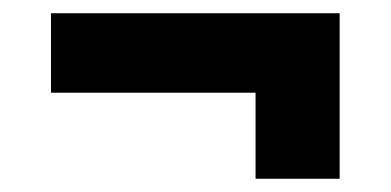

<svg xmlns="http://www.w3.org/2000/svg" viewBox="-20 -440 590 290"><path d="M366 -300H57V-420H493V-170H366Z"/></svg>

Font: Golos UI
Style: Bold
Weight: 700
Designer: A.Korolkova, Vitaly Kuzmin
Foundry: ParaType Ltd
Version: Version 2.000